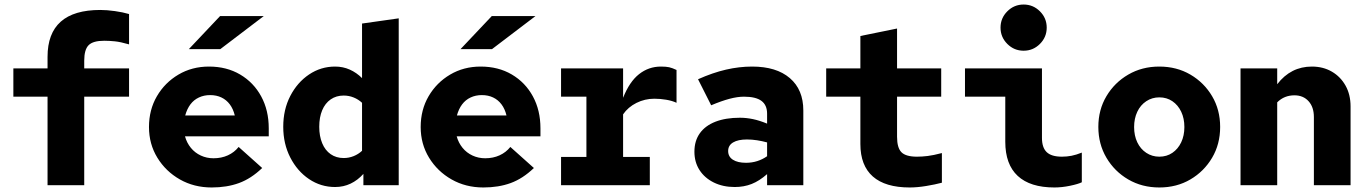

<svg xmlns="http://www.w3.org/2000/svg" viewBox="-20 -818 6040 848"><path d="M190 0V-391H39V-516H190V-567Q190 -774 423 -774Q452 -774 487.5 -769Q523 -764 550 -756V-622Q512 -633 487 -635.5Q462 -638 440 -638Q391 -638 371.5 -618.5Q352 -599 352 -550V-516H550V-391H352V0Z M915 10Q837 10 774.5 -25.5Q712 -61 675 -121.5Q638 -182 638 -257Q638 -333 673 -393Q708 -453 768 -488.5Q828 -524 903 -524Q981 -524 1040.5 -489Q1100 -454 1133.5 -392.5Q1167 -331 1167 -251V-216H797Q805 -187 823 -165Q841 -143 867 -131Q893 -119 923 -119Q958 -119 986.5 -132Q1015 -145 1034 -169L1138 -76Q1089 -29 1035.5 -9.5Q982 10 915 10ZM798 -308H1017Q1010 -337 995 -357Q980 -377 958 -387.5Q936 -398 908 -398Q881 -398 858.5 -387.5Q836 -377 821 -357Q806 -337 798 -308ZM814 -601 952 -747H1145L953 -601Z M1460 8Q1397 8 1345 -27Q1293 -62 1262 -122.5Q1231 -183 1231 -258Q1231 -334 1262 -394Q1293 -454 1345 -489Q1397 -524 1460 -524Q1495 -524 1525 -510.5Q1555 -497 1579 -473V-714L1741 -737V0H1585V-50Q1560 -22 1528.5 -7Q1497 8 1460 8ZM1498 -120Q1521 -120 1542 -128.5Q1563 -137 1579 -152V-364Q1563 -379 1542 -387.5Q1521 -396 1498 -396Q1465 -396 1440.5 -379Q1416 -362 1403 -331Q1390 -300 1390 -258Q1390 -217 1403 -185.5Q1416 -154 1440.5 -137Q1465 -120 1498 -120Z M2115 10Q2037 10 1974.5 -25.5Q1912 -61 1875 -121.5Q1838 -182 1838 -257Q1838 -333 1873 -393Q1908 -453 1968 -488.5Q2028 -524 2103 -524Q2181 -524 2240.5 -489Q2300 -454 2333.5 -392.5Q2367 -331 2367 -251V-216H1997Q2005 -187 2023 -165Q2041 -143 2067 -131Q2093 -119 2123 -119Q2158 -119 2186.5 -132Q2215 -145 2234 -169L2338 -76Q2289 -29 2235.5 -9.5Q2182 10 2115 10ZM1998 -308H2217Q2210 -337 2195 -357Q2180 -377 2158 -387.5Q2136 -398 2108 -398Q2081 -398 2058.5 -387.5Q2036 -377 2021 -357Q2006 -337 1998 -308ZM2014 -601 2152 -747H2345L2153 -601Z M2458 0V-125H2570V-391H2458V-516H2732V-386Q2760 -457 2802.5 -490.5Q2845 -524 2899 -524Q2922 -524 2935.5 -521Q2949 -518 2968 -509V-364Q2949 -373 2922.5 -377.5Q2896 -382 2870 -382Q2828 -382 2791 -363.5Q2754 -345 2732 -313V-125H2850V0Z M3225 8Q3173 8 3132.5 -12Q3092 -32 3069.5 -67Q3047 -102 3047 -148Q3047 -196 3071 -229.5Q3095 -263 3140 -280.5Q3185 -298 3248 -298Q3276 -298 3305 -292Q3334 -286 3368 -272V-316Q3368 -354 3343 -372.5Q3318 -391 3266 -391Q3237 -391 3201.5 -381.5Q3166 -372 3121 -353L3063 -468Q3128 -497 3186.5 -510.5Q3245 -524 3302 -524Q3409 -524 3468.5 -473Q3528 -422 3528 -330V0H3368V-49Q3334 -19 3300 -5.5Q3266 8 3225 8ZM3196 -151Q3196 -126 3217 -112.5Q3238 -99 3275 -99Q3301 -99 3324.5 -106.5Q3348 -114 3368 -128V-189Q3346 -195 3323.5 -198.5Q3301 -202 3279 -202Q3240 -202 3218 -189Q3196 -176 3196 -151Z M3998 10Q3890 10 3835 -38.5Q3780 -87 3780 -182V-391H3629V-516H3780V-659L3942 -692V-516H4137V-391H3942V-214Q3942 -165 3961.5 -145.5Q3981 -126 4030 -126Q4052 -126 4077 -129Q4102 -132 4140 -142V-11Q4110 -3 4070.5 3.5Q4031 10 3998 10Z M4501 -594Q4459 -594 4429 -624Q4399 -654 4399 -696Q4399 -738 4429 -768Q4459 -798 4501 -798Q4543 -798 4573 -768Q4603 -738 4603 -696Q4603 -654 4573 -624Q4543 -594 4501 -594ZM4637 10Q4530 10 4475 -41Q4420 -92 4420 -192V-391H4242V-516H4582V-209Q4582 -166 4603 -146Q4624 -126 4670 -126Q4692 -126 4712.5 -130Q4733 -134 4758 -144V-13Q4742 -5 4706 2.5Q4670 10 4637 10Z M5100.5 10Q5024 10 4963.2 -25.4Q4902.4 -60.8 4866.7 -121.4Q4831 -182 4831 -257.5Q4831 -333 4866.7 -393.1Q4902.3 -453.2 4963.2 -488.6Q5024 -524 5100 -524Q5177 -524 5237.5 -488.6Q5298 -453.2 5333.5 -393.1Q5369 -333 5369 -257.3Q5369 -181.5 5333.5 -121.3Q5298 -61 5237.5 -25.5Q5177 10 5100.5 10ZM5100.4 -126Q5133 -126 5158 -143Q5183 -160 5197 -189.5Q5211 -219 5211 -257Q5211 -295 5197 -324.5Q5183 -354 5158 -371Q5133 -388 5100.4 -388Q5068.4 -388 5042.7 -371Q5017 -354 5003 -324.3Q4989 -294.5 4989 -257Q4989 -219 5003 -189.5Q5017 -160 5042.7 -143Q5068.4 -126 5100.4 -126Z M5459 0V-516H5621V-446Q5681 -524 5774 -524Q5824 -524 5862.5 -501.5Q5901 -479 5923 -439.5Q5945 -400 5945 -348V0H5783V-301Q5783 -345 5759.5 -371Q5736 -397 5697 -397Q5675 -397 5656 -389.5Q5637 -382 5621 -366V0Z"/></svg>

Font: Red Hat Mono VF Light
Style: Regular
Weight: 300
Monospace: yes
Designer: Pentagram, MCKL
Foundry: Pentagram, MCKL
Version: Version 1.023